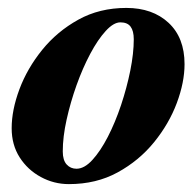

<svg xmlns="http://www.w3.org/2000/svg" viewBox="-20 -453 498 487"><path d="M154.7 14Q116.8 14 83.5 -4.1Q50.2 -22.1 29.9 -53.8Q9.6 -85.6 9.6 -127.7Q9.6 -173.9 29.3 -226.7Q49.1 -279.6 87 -326.5Q124.9 -373.3 178.7 -403.1Q232.4 -432.9 300.5 -432.9Q366.9 -432.9 407.5 -395.2Q448.1 -357.5 448.1 -290.3Q448.1 -244.4 428.5 -191.8Q408.8 -139.1 370.8 -92.3Q332.8 -45.5 278.5 -15.8Q224.2 14 154.7 14ZM174 -25Q193.9 -25 214.3 -47.3Q234.7 -69.5 253.5 -105.9Q272.3 -142.4 287 -186.3Q301.6 -230.1 310.5 -274Q319.3 -317.9 319.3 -353.5Q319.3 -374.6 311.2 -385.5Q303.1 -396.3 285.3 -396.3Q268.1 -396.3 248.1 -374.4Q228.1 -352.6 208.9 -316.5Q189.7 -280.4 174.1 -236.8Q158.6 -193.2 148.9 -149.4Q139.2 -105.7 139.2 -69Q139.2 -46.6 149.1 -35.8Q158.9 -25 174 -25Z"/></svg>

Font: EB Garamond
Style: Italic
Weight: 400
Italic angle: -17.2°
Designer: Georg Duffner and Octavio Pardo
Foundry: Georg Duffner
Version: Version 1.001